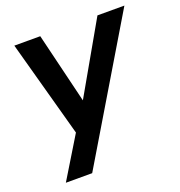

<svg xmlns="http://www.w3.org/2000/svg" viewBox="-123 -593 822 877"><g transform="rotate(-20 288.5 -154.5)"><path d="M49 180 186 -45 178 7 42 -489H168L260 -109H229L446 -489H577L177 180Z"/></g></svg>

Font: Nunito Sans 12pt ExtraLight
Style: Italic
Weight: 200
Italic angle: -9°
Designer: Vernon Adams
Foundry: Vernon Adams
Version: Version 3.101;gftools[0.9.27]